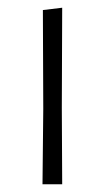

<svg xmlns="http://www.w3.org/2000/svg" viewBox="-20 -477 273 497"><path d="M92 -195 91 -451 141 -457 140 -198 141 0H90Z"/></svg>

Font: Luna Sans Light
Style: Regular
Weight: 300
Designer: Juan Pablo del Peral
Foundry: Huerta Tipografica
Version: Version 2.001; ttfautohint (v1.5)